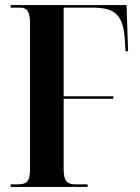

<svg xmlns="http://www.w3.org/2000/svg" viewBox="-20 -734 550 754"><path d="M22 0H324V-10H278C240 -10 230 -26 230 -72V-346H425V-356H230V-704H344C437 -704 466 -672 471 -566L473 -533H483L477 -714H22V-704H58C85 -704 98 -691 98 -642V-71C98 -23 87 -10 48 -10H22Z"/></svg>

Font: Noto Serif Display ExtraCondensed
Style: Bold
Weight: 700
Width: 2
Designer: Monotype Design Team
Foundry: Monotype Imaging Inc.
Version: Version 2.009